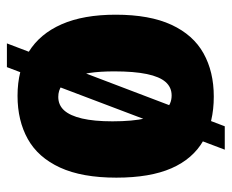

<svg xmlns="http://www.w3.org/2000/svg" viewBox="-76 -536 655 542"><g transform="rotate(90 251.0 -264.5)"><path d="M102 43 336 -572H402L169 43ZM250 13Q177 13 126 -18.5Q75 -50 48 -111.5Q21 -173 21 -264Q21 -360 49.5 -421.5Q78 -483 130 -512Q182 -541 252 -541Q325 -541 376.5 -511.5Q428 -482 454.5 -421.5Q481 -361 481 -266Q481 -169 452.5 -107Q424 -45 372 -16Q320 13 250 13ZM253 -102Q276 -102 291 -118.5Q306 -135 314 -169Q322 -203 322 -255Q322 -312 313.5 -349Q305 -386 289.5 -404Q274 -422 249 -422Q226 -422 211 -405Q196 -388 188.5 -352Q181 -316 181 -260Q181 -179 199 -140.5Q217 -102 253 -102Z"/></g></svg>

Font: Bricolage Grotesque 72pt SemiCondensed ExtraBold
Style: Regular
Weight: 800
Width: 4
Designer: Mathieu Triay
Foundry: Atelier Triay
Version: Version 1.001;gftools[0.9.33.dev8+g029e19f]